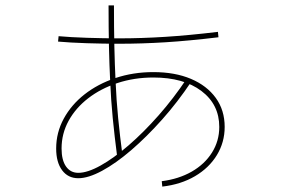

<svg xmlns="http://www.w3.org/2000/svg" viewBox="-20 -656 1040 711"><path d="M579 15Q642 7 690 -20.5Q738 -48 765 -91Q792 -134 792 -186Q792 -269 726 -319Q660 -369 548 -369Q477 -369 415 -348.5Q353 -328 306.5 -292Q260 -256 234 -208.5Q208 -161 208 -106Q208 -63 224.5 -39.5Q241 -16 270 -16Q304 -16 352.5 -43Q401 -70 456.5 -118Q512 -166 567.5 -229Q623 -292 671 -364L688 -353Q638 -278 580.5 -213.5Q523 -149 466 -100Q409 -51 358 -23.5Q307 4 270 4Q232 4 210 -25.5Q188 -55 188 -106Q188 -165 216 -216.5Q244 -268 293 -306.5Q342 -345 407.5 -367Q473 -389 548 -389Q628 -389 687 -364Q746 -339 779 -293.5Q812 -248 812 -186Q812 -129 783 -81.5Q754 -34 702 -3.5Q650 27 581 35ZM414 -75Q404 -152 397.5 -218.5Q391 -285 388 -355Q385 -415 383.5 -483Q382 -551 382 -636H402Q402 -551 403.5 -483Q405 -415 408 -355Q411 -285 417.5 -219Q424 -153 434 -77ZM421 -494Q363 -494 301 -496Q239 -498 195 -502L197 -522Q241 -518 303 -516Q365 -514 421 -514Q504 -514 591 -519.5Q678 -525 787 -538L789 -518Q681 -505 593.5 -499.5Q506 -494 421 -494Z"/></svg>

Font: M PLUS 2 Thin Thin
Style: Regular
Weight: 250
Version: Version 1.001